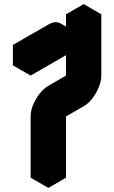

<svg xmlns="http://www.w3.org/2000/svg" viewBox="-20 -870 560 940"><path d="M303 -700Q338 -720 364 -705Q390 -690 390 -650V-750L476 -800V-500Q476 -474 464 -444Q452 -414 432.5 -388.5Q413 -363 390 -350L303 -300V0L217 50V-250Q217 -277 229 -306.5Q241 -336 260.5 -361.5Q280 -387 303 -400L390 -450V-650L130 -500V-600ZM390 -650V-450L303 -500V-700ZM390 -450 303 -400Q280 -387 260.5 -361.5Q241 -336 229 -306.5Q217 -277 217 -250V50L130 0V-300Q130 -327 142 -356.5Q154 -386 174 -411.5Q194 -437 217 -450L303 -500ZM476 -800 390 -750 303 -800 390 -850ZM390 -750V-650L303 -700V-800ZM364 -705Q338 -720 303 -700L130 -600L43 -650L217 -750Q251 -770 277 -755ZM130 -600V-500L43 -550V-650Z"/></svg>

Font: Nabla
Style: Regular
Weight: 400
Designer: Arthur Reinders Folmer
Foundry: Typearture
Version: Version 1.002